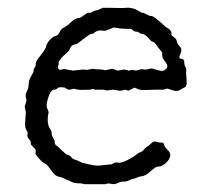

<svg xmlns="http://www.w3.org/2000/svg" viewBox="-20 -467 548 497"><path d="M223.1 -439Q230.5 -439 246.1 -446.8H262.2Q284.2 -446.8 291 -446.3Q297.9 -445.8 305.7 -446.8Q313.5 -447.8 321.3 -445.8Q328.1 -443.8 329.1 -443.8L347.2 -434.1H350.1L368.2 -425.8H371.6Q378.4 -425.8 409.2 -397Q423.8 -389.6 423.8 -381.8V-376Q425.8 -374 431.2 -370.1Q436.5 -366.2 437.5 -360.8Q438.5 -354 445.3 -346.7Q452.6 -339.4 446.8 -327.1Q440.9 -314.9 449.2 -314.9H451.2Q457 -313 457 -305.2Q457 -297.4 461.9 -290V-274.9Q461.9 -273.4 462.9 -261.7Q463.9 -250 462.4 -246.6Q460.9 -243.2 460 -242.2Q459 -241.2 456.5 -240.2Q454.1 -239.3 446.3 -234.4Q438.5 -229.5 428.2 -232.9L413.1 -237.8L402.8 -234.9Q393.1 -234.9 383.8 -234.9L354.5 -233.9Q347.2 -233.9 340.8 -234.9L328.1 -240.2L314 -232.9Q312 -231.9 308.6 -233.4Q305.2 -234.9 304.2 -234.9L291 -231.9L272.5 -234.9L256.8 -232.9L247.1 -234.9H225.1L220.2 -236.8L213.9 -234.9Q204.1 -234.9 193.8 -234.4Q183.6 -233.9 177.2 -235.8Q170.9 -237.8 168.5 -236.8Q163.6 -234.9 159.2 -234.9Q154.8 -234.9 147.9 -240.2Q133.3 -242.7 129.9 -239.3Q125 -234.9 121.6 -234.9H118.2Q112.3 -231.9 108.9 -225.1Q99.1 -201.2 101.1 -189.9L106 -176.8Q99.1 -147 111.3 -130.9Q113.8 -127.4 113.8 -122.6V-118.2Q115.7 -112.8 118.7 -107.9Q122.1 -103 121.6 -99.1Q121.1 -93.8 125.5 -90.8Q129.9 -87.9 140.1 -77.6Q150.4 -67.4 154.3 -66.4Q158.2 -65.4 160.2 -64Q162.1 -63 165 -59.6Q168 -56.2 169.9 -55.2Q171.9 -54.2 175.8 -53.2Q179.7 -52.2 187 -48.3Q194.3 -44.4 200.2 -43.9L217.8 -40Q231.4 -37.1 244.1 -39.1Q256.8 -41 261.7 -41Q266.6 -41 268.1 -41.5Q271.5 -42.5 274.9 -44.9Q278.3 -47.4 286.6 -45.9Q294.4 -44.9 310.1 -52.7Q326.2 -61 332.5 -66.4Q338.9 -71.8 341.3 -72.3Q348.1 -74.2 351.6 -78.6Q355 -83 356 -84Q356.9 -85 360.8 -87.4Q365.2 -89.8 370.1 -94.7Q375 -99.6 379.9 -101.1L393.1 -98.1Q401.9 -98.1 402.8 -96.7Q403.8 -95.7 405.3 -90.8Q407.2 -85 413.1 -79.6Q430.7 -64.5 408.2 -43.9Q397.9 -36.1 391.6 -36.1Q385.3 -36.1 380.4 -32.2Q375 -28.3 364.3 -19Q353.5 -10.3 340.8 -9.8Q329.6 -4.9 324.2 -3.9Q318.8 -2.9 313.5 0Q308.1 2.9 302.7 2.9Q296.9 2.9 293.9 3.4Q291 3.9 284.7 6.8Q278.3 9.8 274.9 9.8L259.8 7.8L252 9.8Q225.1 9.8 198.2 9.8L190.9 7.8Q172.4 7.8 165.5 3.9Q158.2 0 149.4 -3.4Q140.6 -6.8 140.1 -7.8Q128.9 -9.8 124 -13.2Q119.1 -16.6 110.8 -28.3Q103 -40 99.1 -42Q95.2 -43.9 92.3 -45.9Q88.9 -47.9 81.1 -56.6Q73.2 -65.4 72.3 -67.9Q71.3 -69.3 72.3 -74.2Q72.8 -79.1 71.3 -81.1Q69.8 -83 60.1 -92.8L59.1 -102.1Q50.3 -110.8 50.8 -116.7Q51.8 -122.1 51.8 -124L46.9 -132.8Q44.9 -138.7 44.9 -146.5L46.9 -176.8L43.9 -190.9L48.8 -207Q48.8 -208 47.4 -212.4Q45.9 -216.8 46.9 -225.1Q54.2 -237.8 54.2 -248.5Q54.2 -259.3 60.5 -269.5Q66.9 -279.8 66.9 -283.7Q66.9 -287.1 67.4 -288.1Q67.9 -289.1 68.8 -290.5Q69.8 -292 70.8 -293.5Q71.8 -294.9 72.3 -296.4Q72.8 -297.9 72.3 -301.3Q72.3 -304.7 74.2 -308.6Q76.2 -312.5 85.4 -324.2Q97.7 -339.4 99.6 -347.2Q101.1 -355 108.9 -363.8Q117.2 -372.1 122.6 -373.5Q127.9 -375 129.4 -376.5Q131.8 -378.9 135.3 -385.7Q138.7 -392.6 145 -395.5Q153.3 -399.4 164.6 -410.2Q175.8 -420.9 187 -420.9Q190.4 -422.4 205.1 -433.1L212.9 -434.1Q218.3 -434.1 223.1 -439ZM220.2 -289.1Q227.1 -287.1 243.2 -287.1L252 -285.2L271 -289.1Q272 -289.1 284.2 -284.2L301.8 -287.1L313 -284.2L323.2 -286.1L332 -284.2L346.2 -288.1Q348.1 -288.1 352.5 -287.1Q356.9 -286.1 363.8 -288.1Q371.1 -290 373.5 -289.6Q376 -289.1 380.9 -287.6Q385.7 -286.1 393.1 -284.2Q400.4 -282.2 406.2 -285.6Q412.1 -289.1 413.1 -294.9Q413.6 -300.8 406.7 -308.6Q399.9 -316.4 399.9 -322.8V-330.1Q398.9 -333 394.5 -337.9Q390.1 -342.8 386.2 -348.6Q379.4 -359.4 372.1 -359.9Q370.1 -362.3 361.8 -371.1Q353.5 -379.9 344.2 -379.9Q342.8 -381.3 335.9 -384.8Q327.1 -384.8 323.7 -388.7Q320.3 -392.6 318.4 -392.1Q295.4 -392.1 283.7 -394.5Q272 -397 270 -394Q254.9 -388.2 252 -387.2L240.2 -388.2Q229.5 -388.2 221.2 -379.9Q213.9 -379.9 210 -376Q207 -375 180.2 -354Q178.2 -353 171.9 -351.6Q165.5 -350.1 162.1 -343.3Q159.2 -335.9 156.2 -333.5Q153.3 -331.1 149.9 -327.6Q138.2 -317.4 131.8 -307.1V-299.8Q130.9 -298.8 130.9 -296.9L129.9 -293Q131.3 -284.7 138.7 -286.6Q146 -289.1 147.9 -288.1L168.9 -284.2L194.8 -287.1L205.1 -286.1Z"/></svg>

Font: AntiqueNobleLightItalic
Style: LightItalic
Weight: 400
Version: Version 001.000